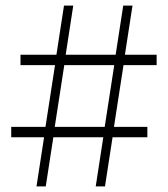

<svg xmlns="http://www.w3.org/2000/svg" viewBox="-20 -664 597 684"><path d="M110 0 137 -175H20V-212H142L176 -432H53V-469H181L208 -644H241L214 -469H392L419 -644H452L425 -469H538V-432H420L386 -212H505V-175H381L354 0H321L348 -175H170L143 0ZM175 -212H353L387 -432H209Z"/></svg>

Font: DM Serif Display
Style: Regular
Weight: 400
Designer: Colophon Foundry, Frank Grießhammer
Foundry: Colophon Foundry
Version: Version 5.200; ttfautohint (v1.8.3)